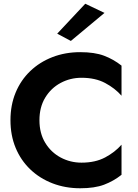

<svg xmlns="http://www.w3.org/2000/svg" viewBox="-20 -993 736 1027"><path d="M539 -924 359 -774 286 -813 436 -973ZM191 -350Q191 -280 222 -229Q253 -178 304.5 -150.5Q356 -123 416 -123Q490 -123 542.5 -151Q595 -179 630 -219V-58Q587 -24 536.5 -5Q486 14 409 14Q329 14 260.5 -12.5Q192 -39 141.5 -87.5Q91 -136 63.5 -202.5Q36 -269 36 -350Q36 -431 63.5 -497.5Q91 -564 141.5 -612.5Q192 -661 260.5 -687.5Q329 -714 409 -714Q486 -714 536.5 -695Q587 -676 630 -642V-481Q595 -521 542.5 -549Q490 -577 416 -577Q356 -577 304.5 -549.5Q253 -522 222 -471Q191 -420 191 -350Z"/></svg>

Font: Jost* Semi
Style: Regular
Weight: 600
Version: Version 3.7